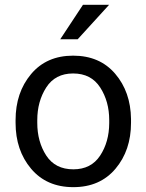

<svg xmlns="http://www.w3.org/2000/svg" viewBox="-20 -770 610 800"><path d="M44.9 -269.5Q44.9 -384.3 109.4 -461.2Q173.8 -538.1 284.7 -538.1Q395.5 -538.1 460 -462.6Q524.4 -387.2 525.9 -274.4V-258.3Q525.9 -143.6 461.2 -66.9Q396.5 9.8 285.6 9.8Q174.3 9.8 109.6 -66.9Q44.9 -143.6 44.9 -258.3ZM135.3 -258.3Q135.3 -179.7 172.6 -122.1Q210 -64.5 285.6 -64.5Q359.4 -64.5 397 -121.3Q434.6 -178.2 435.1 -256.8V-269.5Q435.1 -347.2 397.5 -405.5Q359.9 -463.9 284.7 -463.9Q210 -463.9 172.6 -405.5Q135.3 -347.2 135.3 -269.5ZM231 -606.4 325.7 -750H434.6L303.7 -606.4Z"/></svg>

Font: Roboto21382017
Style: Regular
Weight: 400
Designer: Christian Robertson
Foundry: Google
Version: Version 2.138; 2017